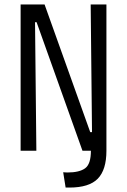

<svg xmlns="http://www.w3.org/2000/svg" viewBox="-20 -680 573 866"><path d="M73 0V-660H181L387 -84H395L389 -660H460V0Q460 86 421 126Q382 166 293 166H276L265 97Q273 98 284 98Q338 98 364 79Q390 60 390 0H352L145 -580H138L144 0Z"/></svg>

Font: Bricolage Grotesque 12pt Condensed Light
Style: Regular
Weight: 300
Width: 3
Designer: Mathieu Triay
Foundry: Atelier Triay
Version: Version 1.001; ttfautohint (v1.8.4.7-5d5b);gftools[0.9.33.de